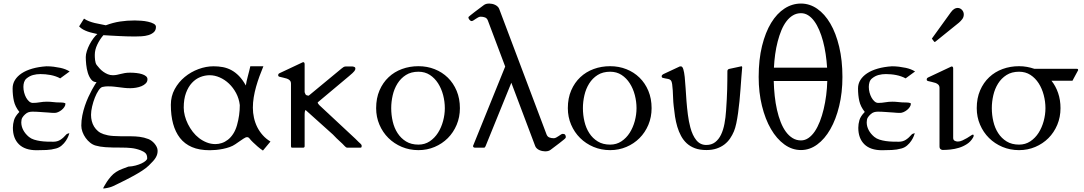

<svg xmlns="http://www.w3.org/2000/svg" viewBox="-20 -823 6040 1070"><path d="M239.3 -453.6Q259.3 -453.6 278.8 -451.2Q298.3 -448.7 316.9 -444.8Q332 -441.4 344 -436.8Q356 -432.1 368.2 -424.8L315.4 -386.2Q304.2 -392.6 290.8 -397.2Q277.3 -401.9 262.7 -404.8Q248 -407.7 233.4 -408.9Q218.8 -410.2 205.6 -410.2Q184.1 -410.2 164.6 -405Q145 -399.9 127.4 -385.3Q118.2 -377.4 114.3 -365.2Q110.4 -353 110.4 -338.9Q110.4 -323.2 114.5 -307.4Q118.7 -291.5 125.7 -278.8Q132.8 -266.1 142.3 -257.8Q151.9 -249.5 163.1 -249.5Q183.1 -249.5 201.9 -252.9Q220.7 -256.3 241.2 -256.3Q258.8 -256.3 276.1 -254.2Q293.5 -252 312 -252Q317.4 -252 323.2 -251.7Q329.1 -251.5 333.7 -250.7Q338.4 -250 341.6 -248.5Q344.7 -247.1 344.7 -245.1Q344.7 -235.8 338.6 -226.6Q332.5 -217.3 323.2 -210Q314 -202.6 303.7 -198.2Q293.5 -193.8 284.7 -193.8Q275.9 -193.8 267.1 -194.3Q258.3 -194.8 249.5 -195.8Q234.9 -196.8 223.6 -197.5Q212.4 -198.2 202.4 -199Q192.4 -199.7 182.6 -200.2Q172.9 -200.7 161.1 -200.7Q149.9 -200.7 139.6 -197.8Q129.4 -194.8 119.6 -185.5Q110.4 -177.2 104.5 -167.5Q98.6 -157.7 98.6 -141.1Q98.6 -119.1 109.6 -98.1Q120.6 -77.1 141.1 -60.1Q152.8 -50.3 169.7 -44.9Q186.5 -39.6 205.1 -36.9Q223.6 -34.2 242.7 -33.7Q261.7 -33.2 277.8 -33.2Q299.3 -33.2 316.2 -43.7Q333 -54.2 350.6 -74.7Q353 -77.1 358.4 -78.4Q363.8 -79.6 366.2 -82Q365.7 -76.2 360.8 -64Q356 -51.8 346.9 -38.1Q337.9 -24.4 324.2 -12.5Q310.5 -0.5 292.5 4.4Q266.6 11.7 239 12.9Q211.4 14.2 184.1 14.2Q119.1 14.2 85.4 -19Q51.8 -52.2 51.8 -110.8Q51.8 -131.8 58.1 -153.6Q64.5 -175.3 87.9 -199.2Q64.5 -228.5 57.4 -260.3Q50.3 -292 50.3 -330.1Q50.3 -356 63.5 -377.2Q76.7 -398.4 101.1 -414.6Q125.5 -430.7 160.4 -440.7Q195.3 -450.7 239.3 -453.6Z M518.1 -365.2Q499.5 -365.2 487.8 -380.4Q476.1 -395.5 469.5 -417.2Q462.9 -439 460.4 -463.1Q458 -487.3 458 -504.9Q458 -520 464.1 -539.1Q470.2 -558.1 479.7 -576.2Q489.3 -594.2 500.7 -609.6Q512.2 -625 522.5 -633.3Q509.3 -636.7 495.6 -639.6Q481.9 -642.6 468.8 -647.2Q455.6 -651.9 443.4 -658.4Q431.2 -665 420.9 -675.8L448.2 -719.2Q460.9 -710.4 476.3 -704.6Q491.7 -698.7 507.8 -694.8Q523.9 -690.9 539.8 -688.2Q555.7 -685.5 569.8 -682.1Q610.8 -697.3 649.2 -703.1Q687.5 -709 731 -709Q746.6 -709 766.8 -707.5Q787.1 -706.1 805.4 -701.9Q823.7 -697.8 836.4 -690.9Q849.1 -684.1 849.1 -673.3Q849.1 -654.3 837.2 -643.6Q825.2 -632.8 807.6 -627.4Q790 -622.1 769.3 -620.8Q748.5 -619.6 731 -619.6Q706.5 -619.6 685.5 -620.4Q664.6 -621.1 644 -622.1Q623.5 -623 602.3 -624.3Q581.1 -625.5 556.2 -627Q535.6 -603 522 -574.2Q508.3 -545.4 508.3 -517.6Q508.3 -512.2 508.5 -504.4Q508.8 -496.6 509.8 -488.5Q510.7 -480.5 512.9 -472.9Q515.1 -465.3 519.5 -460Q525.9 -451.7 534.9 -441.7Q543.9 -431.6 555.4 -423.3Q566.9 -415 580.3 -409.4Q593.8 -403.8 608.4 -403.8Q621.1 -403.8 631.6 -406Q642.1 -408.2 652.6 -410.9Q663.1 -413.6 675.5 -415.8Q688 -418 705.1 -418Q723.1 -418 740.5 -416Q757.8 -414.1 771.5 -409.7Q785.2 -405.3 793.5 -398.4Q801.8 -391.6 801.8 -381.3Q801.8 -367.7 792.2 -358.2Q782.7 -348.6 768.6 -342.8Q754.4 -336.9 737.8 -334.2Q721.2 -331.5 707 -331.5Q686.5 -331.5 672.1 -333.3Q657.7 -335 644.3 -336.7Q630.9 -338.4 616.2 -340.1Q601.6 -341.8 581.1 -341.8Q574.2 -341.8 566.7 -341.1Q559.1 -340.3 550.8 -338.4Q540.5 -335.9 529.3 -319.3Q518.1 -302.7 508.8 -279.3Q499.5 -255.9 493.4 -229.7Q487.3 -203.6 487.3 -182.6Q487.3 -165 491.5 -148.4Q495.6 -131.8 504.4 -117.4Q513.2 -103 526.4 -92Q539.6 -81.1 557.6 -75.2Q569.3 -71.3 581.8 -68.8Q594.2 -66.4 611.3 -65.2Q628.4 -64 652.1 -63.7Q675.8 -63.5 710.4 -63.5Q734.4 -63.5 758.3 -60.5Q782.2 -57.6 807.6 -47.9Q814.9 -44.9 824 -38.6Q833 -32.2 840.6 -23.4Q848.1 -14.6 853.3 -4.2Q858.4 6.3 858.4 17.1Q858.4 26.9 856.2 35.6Q854 44.4 848.6 54Q843.3 63.5 833.5 74.5Q823.7 85.4 809.1 99.6Q794.4 113.8 772.2 128.2Q750 142.6 726.1 155.8Q702.1 168.9 679.9 180.2Q657.7 191.4 643.6 198.2Q628.9 205.6 610.1 214.4Q591.3 223.1 561.5 227.1H554.2Q555.2 225.1 560.8 214.4Q566.4 203.6 575.9 189.5Q585.4 175.3 598.1 160.6Q610.8 146 626.5 135.7Q643.1 125 661.1 118.4Q679.2 111.8 695.3 105.5Q716.8 104.5 735.8 99.4Q754.9 94.2 769.3 87.4Q783.7 80.6 792 73Q800.3 65.4 800.3 59.6Q800.3 40 791 30.8Q781.7 21.5 763.7 14.6Q736.3 4.4 711.2 2Q686 -0.5 660.6 -0.5Q629.4 -0.5 607.2 -1Q585 -1.5 568.1 -2.7Q551.3 -3.9 538.3 -6.1Q525.4 -8.3 513.2 -11.7Q497.1 -16.1 482.7 -27.6Q468.3 -39.1 457.3 -54.4Q446.3 -69.8 439.7 -87.6Q433.1 -105.5 433.1 -123Q433.1 -151.4 438.7 -179.4Q444.3 -207.5 453.1 -233.4Q461.9 -259.3 472.4 -282.2Q482.9 -305.2 492.4 -322.5Q502 -339.8 509 -351.1Q516.1 -362.3 518.1 -365.2Z M932.1 -238.8Q932.1 -286.6 953.6 -326.2Q975.1 -365.7 1009.5 -394Q1043.9 -422.4 1086.2 -438Q1128.4 -453.6 1170.4 -453.6Q1197.3 -453.6 1221.9 -449Q1246.6 -444.3 1269 -432.4Q1291.5 -420.4 1311.8 -399.7Q1332 -378.9 1350.1 -346.7Q1351.1 -356 1354.2 -369.9Q1357.4 -383.8 1361.3 -398.7Q1365.2 -413.6 1368.9 -428Q1372.6 -442.4 1375 -453.6H1447.8Q1436.5 -426.8 1426 -397.9Q1415.5 -369.1 1407.2 -339.8Q1398.9 -310.5 1394 -280.8Q1389.2 -251 1389.2 -222.7Q1389.2 -194.3 1395.3 -166.7Q1401.4 -139.2 1413.6 -114.7Q1425.8 -90.3 1444.3 -69.6Q1462.9 -48.8 1487.3 -34.2L1445.3 16.1Q1429.2 5.4 1415.5 -6.6Q1401.9 -18.6 1389.6 -30.3Q1377 -42.5 1371.1 -50.5Q1365.2 -58.6 1357.4 -58.6Q1353 -58.6 1348.6 -56.9Q1344.2 -55.2 1337.2 -50.5Q1330.1 -45.9 1319.1 -38.3Q1308.1 -30.8 1291 -19Q1277.8 -9.8 1259.8 -3.4Q1241.7 2.9 1222.4 6.8Q1203.1 10.7 1184.1 12.5Q1165 14.2 1149.4 14.2Q1090.3 14.2 1049.6 -3.4Q1008.8 -21 982.9 -54.2Q932.1 -119.6 932.1 -238.8ZM1003.9 -223.1Q1003.9 -201.2 1010 -177.7Q1016.1 -154.3 1027.3 -131.6Q1038.6 -108.9 1054.2 -88.6Q1069.8 -68.4 1089.6 -53.2Q1109.4 -38.1 1132.3 -29.1Q1155.3 -20 1180.7 -20Q1198.2 -20 1216.1 -25.9Q1233.9 -31.7 1250 -44.2Q1266.1 -56.6 1279.3 -76.7Q1292.5 -96.7 1300.8 -125.5Q1316.4 -180.7 1316.4 -237.3Q1312 -273.9 1295.7 -304.4Q1279.3 -335 1255.9 -357.2Q1232.4 -379.4 1204.3 -391.6Q1176.3 -403.8 1148.4 -403.8Q1122.1 -403.8 1096.2 -393.6Q1070.3 -383.3 1049.8 -361.3Q1029.3 -339.4 1016.6 -305.2Q1003.9 -271 1003.9 -223.1Z M1670.9 0H1606.4Q1603.5 -1 1602.5 -3.4Q1601.6 -5.9 1601.6 -8.8V-356.4Q1601.6 -368.2 1595.2 -374.8Q1588.9 -381.3 1579.1 -384.8Q1569.3 -388.2 1558.1 -390.4Q1546.9 -392.6 1536.6 -395.5Q1533.7 -396.5 1532 -398.2Q1530.3 -399.9 1530.3 -405.3Q1530.3 -407.7 1531.7 -410.2Q1533.2 -412.6 1537.6 -415L1662.1 -473.6Q1664.1 -474.6 1666.3 -475.6Q1668.5 -476.6 1669.4 -476.6Q1677.7 -476.6 1677.7 -464.8V-309.1Q1681.6 -294.9 1688 -292.5Q1694.3 -290 1700.7 -290L1883.8 -441.4Q1889.2 -445.8 1894.5 -449.2Q1899.9 -452.6 1907.2 -452.6H1943.4Q1947.3 -452.6 1953.9 -450.2Q1960.4 -447.8 1960.4 -441.4Q1960.4 -438 1959.5 -434.8Q1958.5 -431.6 1955.1 -427Q1951.7 -422.4 1944.6 -415.8Q1937.5 -409.2 1925.3 -398.9L1750.5 -252.4Q1750.5 -248.5 1753.9 -243.9Q1757.3 -239.3 1759.8 -236.8L1960.4 -49.8Q1971.2 -38.1 1978.3 -32Q1985.4 -25.9 1989 -22.2Q1992.7 -18.6 1994.1 -16.1Q1995.6 -13.7 1995.6 -8.8Q1995.6 -6.3 1994.6 -3.2Q1993.7 0 1987.8 0H1915.5Q1911.6 0 1907.7 -2.7Q1903.8 -5.4 1900.9 -8.8Q1889.6 -21.5 1873.3 -35.9Q1856.9 -50.3 1835.4 -73.2L1684.6 -208.5Q1684.6 -209 1684.1 -209.5H1683.6Q1680.7 -209.5 1679.2 -202.1Q1677.7 -194.8 1677.7 -185.5V-8.3Q1677.7 -1.5 1670.9 0Z M2312 13.7Q2262.2 13.7 2219.2 -4.4Q2176.3 -22.5 2144.5 -54Q2112.8 -85.4 2094.5 -128.2Q2076.2 -170.9 2076.2 -220.2Q2076.2 -275.9 2095 -319.3Q2113.8 -362.8 2145.8 -392.8Q2177.7 -422.9 2220.5 -438.5Q2263.2 -454.1 2312 -454.1Q2360.4 -454.1 2402.3 -437.5Q2444.3 -420.9 2475.6 -390.4Q2506.8 -359.9 2524.9 -316.7Q2543 -273.4 2543 -220.2Q2543 -170.4 2524.9 -127.4Q2506.8 -84.5 2475.6 -53.2Q2444.3 -22 2402.3 -4.2Q2360.4 13.7 2312 13.7ZM2459 -220.2Q2459 -256.8 2449.5 -293.2Q2439.9 -329.6 2421.4 -358.6Q2402.8 -387.7 2375.5 -405.5Q2348.1 -423.3 2312 -423.3Q2271 -423.3 2242.2 -405Q2213.4 -386.7 2195.1 -357.4Q2176.8 -328.1 2168.5 -292Q2160.2 -255.9 2160.2 -220.2Q2160.2 -182.1 2168.7 -145.8Q2177.2 -109.4 2195.8 -80.8Q2214.4 -52.2 2242.9 -34.7Q2271.5 -17.1 2312 -17.1Q2347.2 -17.1 2374.8 -35.4Q2402.3 -53.7 2420.9 -83Q2439.5 -112.3 2449.2 -148.4Q2459 -184.6 2459 -220.2Z M3025.9 -73.7Q3030.8 -61 3041.7 -56.9Q3052.7 -52.7 3065.9 -52.7Q3072.8 -52.7 3079.8 -56.6Q3086.9 -60.5 3093.5 -64.9Q3100.1 -69.3 3106 -73.2Q3111.8 -77.1 3116.2 -77.1Q3126 -77.1 3129.6 -71.8Q3133.3 -66.4 3133.3 -59.6Q3133.3 -57.1 3132.1 -54.7Q3130.9 -52.2 3122.8 -45.4Q3114.7 -38.6 3097.7 -25.4Q3080.6 -12.2 3049.3 11.2Q3042.5 16.6 3034.4 18.6Q3026.4 20.5 3018.1 20.5Q3011.2 20.5 3002.7 18.8Q2994.1 17.1 2986.3 13.7Q2978.5 10.3 2972.2 4.6Q2965.8 -1 2962.9 -8.3L2829.6 -361.8L2686 -8.3Q2685.1 -7.3 2683.1 -3.7Q2681.2 0 2678.2 0H2627.9Q2616.2 0 2616.2 -9.8L2795.4 -452.1L2698.7 -709Q2693.8 -721.7 2682.9 -725.8Q2671.9 -730 2658.7 -730Q2651.9 -730 2644.8 -726.1Q2637.7 -722.2 2631.1 -717.8Q2624.5 -713.4 2618.7 -709.5Q2612.8 -705.6 2608.4 -705.6Q2602.5 -705.6 2596.4 -712.6Q2590.3 -719.7 2590.3 -726.6Q2590.3 -727.5 2591.8 -729.2Q2593.3 -731 2601.3 -737.5Q2609.4 -744.1 2626.5 -757.3Q2643.6 -770.5 2675.3 -793.9Q2682.1 -799.3 2690.2 -801.3Q2698.2 -803.2 2706.5 -803.2Q2713.9 -803.2 2722.4 -801.5Q2731 -799.8 2738.8 -796.1Q2746.6 -792.5 2752.9 -786.6Q2759.3 -780.8 2762.2 -772.9Z M3380.4 13.7Q3330.6 13.7 3287.6 -4.4Q3244.6 -22.5 3212.9 -54Q3181.2 -85.4 3162.8 -128.2Q3144.5 -170.9 3144.5 -220.2Q3144.5 -275.9 3163.3 -319.3Q3182.1 -362.8 3214.1 -392.8Q3246.1 -422.9 3288.8 -438.5Q3331.5 -454.1 3380.4 -454.1Q3428.7 -454.1 3470.7 -437.5Q3512.7 -420.9 3543.9 -390.4Q3575.2 -359.9 3593.3 -316.7Q3611.3 -273.4 3611.3 -220.2Q3611.3 -170.4 3593.3 -127.4Q3575.2 -84.5 3543.9 -53.2Q3512.7 -22 3470.7 -4.2Q3428.7 13.7 3380.4 13.7ZM3527.3 -220.2Q3527.3 -256.8 3517.8 -293.2Q3508.3 -329.6 3489.7 -358.6Q3471.2 -387.7 3443.8 -405.5Q3416.5 -423.3 3380.4 -423.3Q3339.4 -423.3 3310.5 -405Q3281.7 -386.7 3263.4 -357.4Q3245.1 -328.1 3236.8 -292Q3228.5 -255.9 3228.5 -220.2Q3228.5 -182.1 3237.1 -145.8Q3245.6 -109.4 3264.2 -80.8Q3282.7 -52.2 3311.3 -34.7Q3339.8 -17.1 3380.4 -17.1Q3415.5 -17.1 3443.1 -35.4Q3470.7 -53.7 3489.3 -83Q3507.8 -112.3 3517.6 -148.4Q3527.3 -184.6 3527.3 -220.2Z M3916.5 13.2Q3879.9 13.2 3853 3.2Q3826.2 -6.8 3807.1 -24.4Q3788.1 -42 3775.4 -65.7Q3762.7 -89.4 3754.6 -116.5Q3746.6 -143.6 3741.9 -173.3Q3737.3 -203.1 3734.4 -232.4Q3731.9 -253.9 3731.2 -276.9Q3730.5 -299.8 3729.2 -319.8Q3728 -339.8 3725.8 -354.5Q3723.6 -369.1 3719.2 -374.5Q3713.4 -380.9 3704.6 -382.8Q3695.8 -384.8 3687.5 -386Q3679.2 -387.2 3673.3 -389.2Q3667.5 -391.1 3667.5 -397.5Q3667.5 -401.9 3669.9 -404.8Q3672.4 -407.7 3676.3 -409.7L3768.1 -452.6Q3769 -453.1 3771 -453.1Q3772.9 -453.1 3774.9 -453.1Q3783.2 -453.1 3788.1 -437Q3793 -420.9 3795.9 -394Q3798.8 -367.2 3800.8 -332.3Q3802.7 -297.4 3805.7 -259.8Q3808.6 -222.2 3813.5 -184.1Q3818.4 -146 3827.1 -113.3Q3838.9 -68.4 3860.6 -41.7Q3882.3 -15.1 3916 -15.1Q3945.3 -15.1 3965.3 -30.5Q3985.4 -45.9 3998 -72Q4010.7 -98.1 4017.3 -133.1Q4023.9 -168 4026.4 -207Q4028.8 -241.2 4030.3 -270Q4031.7 -298.8 4032.5 -325Q4033.2 -351.1 4033.4 -375.7Q4033.7 -400.4 4033.7 -426.3Q4033.7 -436.5 4043.9 -439Q4069.3 -444.3 4082.8 -447.3Q4096.2 -450.2 4103 -451.7Q4110.4 -453.6 4111.8 -453.6Q4116.2 -453.6 4116.2 -447.8Q4113.8 -423.3 4111.6 -392.3Q4109.4 -361.3 4106.9 -327.6Q4104.5 -293.9 4101.1 -259.5Q4097.7 -225.1 4093.3 -193.6Q4088.9 -162.1 4083.3 -135.5Q4077.6 -108.9 4070.3 -91.3Q4061.5 -70.3 4048.8 -51.5Q4036.1 -32.7 4017.6 -18.3Q3999 -3.9 3974.1 4.6Q3949.2 13.2 3916.5 13.2Z M4443.8 13.2Q4394 13.2 4351.1 -18.1Q4308.1 -49.3 4276.4 -104Q4244.6 -158.7 4226.3 -233.2Q4208 -307.6 4208 -394Q4208 -491.2 4226.8 -567.1Q4245.6 -643.1 4277.6 -695.6Q4309.6 -748 4352.3 -775.6Q4395 -803.2 4443.8 -803.2Q4492.2 -803.2 4534.2 -774.2Q4576.2 -745.1 4607.4 -691.7Q4638.7 -638.2 4656.7 -562.5Q4674.8 -486.8 4674.8 -394Q4674.8 -306.6 4656.7 -232.2Q4638.7 -157.7 4607.4 -103Q4576.2 -48.3 4534.2 -17.6Q4492.2 13.2 4443.8 13.2ZM4443.8 -40.5Q4466.3 -40.5 4485.6 -54Q4504.9 -67.4 4520.8 -90.8Q4536.6 -114.3 4549.1 -146.2Q4561.5 -178.2 4570.3 -215.1Q4579.1 -252 4584.2 -291.7Q4589.4 -331.5 4590.3 -371.6H4292Q4293 -329.6 4297.4 -288.6Q4301.8 -247.6 4310.1 -210.9Q4318.4 -174.3 4330.6 -143.1Q4342.8 -111.8 4359.4 -89.1Q4376 -66.4 4397 -53.5Q4418 -40.5 4443.8 -40.5ZM4443.8 -749.5Q4419.4 -749.5 4399.2 -737.5Q4378.9 -725.6 4362.8 -704.3Q4346.7 -683.1 4334.7 -654.3Q4322.8 -625.5 4314 -591.8Q4305.2 -558.1 4300 -520.8Q4294.9 -483.4 4293 -445.8H4589.4Q4586.9 -484.4 4581.3 -522Q4575.7 -559.6 4566.7 -593.3Q4557.6 -627 4545.4 -655.5Q4533.2 -684.1 4517.8 -705.1Q4502.4 -726.1 4483.9 -737.8Q4465.3 -749.5 4443.8 -749.5Z M4950.7 -453.6Q4970.7 -453.6 4990.2 -451.2Q5009.8 -448.7 5028.3 -444.8Q5043.5 -441.4 5055.4 -436.8Q5067.4 -432.1 5079.6 -424.8L5026.9 -386.2Q5015.6 -392.6 5002.2 -397.2Q4988.8 -401.9 4974.1 -404.8Q4959.5 -407.7 4944.8 -408.9Q4930.2 -410.2 4917 -410.2Q4895.5 -410.2 4876 -405Q4856.4 -399.9 4838.9 -385.3Q4829.6 -377.4 4825.7 -365.2Q4821.8 -353 4821.8 -338.9Q4821.8 -323.2 4825.9 -307.4Q4830.1 -291.5 4837.2 -278.8Q4844.2 -266.1 4853.8 -257.8Q4863.3 -249.5 4874.5 -249.5Q4894.5 -249.5 4913.3 -252.9Q4932.1 -256.3 4952.6 -256.3Q4970.2 -256.3 4987.5 -254.2Q5004.9 -252 5023.4 -252Q5028.8 -252 5034.7 -251.7Q5040.5 -251.5 5045.2 -250.7Q5049.8 -250 5053 -248.5Q5056.2 -247.1 5056.2 -245.1Q5056.2 -235.8 5050 -226.6Q5043.9 -217.3 5034.7 -210Q5025.4 -202.6 5015.1 -198.2Q5004.9 -193.8 4996.1 -193.8Q4987.3 -193.8 4978.5 -194.3Q4969.7 -194.8 4960.9 -195.8Q4946.3 -196.8 4935.1 -197.5Q4923.8 -198.2 4913.8 -199Q4903.8 -199.7 4894 -200.2Q4884.3 -200.7 4872.6 -200.7Q4861.3 -200.7 4851.1 -197.8Q4840.8 -194.8 4831.1 -185.5Q4821.8 -177.2 4815.9 -167.5Q4810.1 -157.7 4810.1 -141.1Q4810.1 -119.1 4821 -98.1Q4832 -77.1 4852.5 -60.1Q4864.3 -50.3 4881.1 -44.9Q4897.9 -39.6 4916.5 -36.9Q4935.1 -34.2 4954.1 -33.7Q4973.1 -33.2 4989.3 -33.2Q5010.7 -33.2 5027.6 -43.7Q5044.4 -54.2 5062 -74.7Q5064.5 -77.1 5069.8 -78.4Q5075.2 -79.6 5077.6 -82Q5077.1 -76.2 5072.3 -64Q5067.4 -51.8 5058.3 -38.1Q5049.3 -24.4 5035.6 -12.5Q5022 -0.5 5003.9 4.4Q4978 11.7 4950.4 12.9Q4922.9 14.2 4895.5 14.2Q4830.6 14.2 4796.9 -19Q4763.2 -52.2 4763.2 -110.8Q4763.2 -131.8 4769.5 -153.6Q4775.9 -175.3 4799.3 -199.2Q4775.9 -228.5 4768.8 -260.3Q4761.7 -292 4761.7 -330.1Q4761.7 -356 4774.9 -377.2Q4788.1 -398.4 4812.5 -414.6Q4836.9 -430.7 4871.8 -440.7Q4906.7 -450.7 4950.7 -453.6Z M5402.3 -55.7Q5389.6 -33.7 5368.9 -20.3Q5348.1 -6.8 5324.5 0.5Q5300.8 7.8 5276.6 10.3Q5252.4 12.7 5232.9 12.7Q5228 12.7 5221.9 8.3Q5215.8 3.9 5215.8 -7.3V-332.5Q5215.8 -344.2 5209.5 -350.8Q5203.1 -357.4 5193.4 -360.8Q5183.6 -364.3 5172.4 -366.5Q5161.1 -368.7 5150.9 -371.6Q5147.9 -372.6 5146.2 -374.3Q5144.5 -376 5144.5 -381.3Q5144.5 -383.8 5146 -386.2Q5147.5 -388.7 5151.9 -391.1L5276.4 -449.7Q5278.3 -450.7 5280.5 -451.7Q5282.7 -452.6 5283.7 -452.6Q5292 -452.6 5292 -440.9V-54.7Q5292 -43 5300.3 -38.6Q5308.6 -34.2 5317.9 -34.2Q5330.1 -34.2 5343.5 -40.3Q5356.9 -46.4 5368.9 -53.5Q5380.9 -60.5 5389.6 -66.7Q5398.4 -72.8 5401.4 -72.8Q5405.3 -72.8 5405.8 -70.3Q5406.2 -67.9 5406.2 -66.4Q5406.2 -64.9 5405.5 -62.3Q5404.8 -59.6 5402.3 -55.7ZM5175.3 -605Q5173.3 -606.9 5173.3 -607.9Q5173.3 -608.9 5175.3 -610.8L5279.3 -754.9Q5288.6 -767.6 5297.9 -773.2Q5307.1 -778.8 5315.9 -778.8Q5331.1 -778.8 5341.1 -767.8Q5351.1 -756.8 5351.1 -742.7Q5351.1 -727.5 5342.5 -716.3Q5334 -705.1 5324.2 -696.8L5192.9 -590.8Q5190.4 -589.4 5189.5 -589.4Q5187.5 -589.4 5187.3 -589.6Q5187 -589.8 5186 -590.8Z M5659.2 13.7Q5609.4 13.7 5566.4 -4.4Q5523.4 -22.5 5491.7 -54Q5460 -85.4 5441.7 -128.2Q5423.3 -170.9 5423.3 -220.2Q5423.3 -275.9 5442.1 -319.3Q5460.9 -362.8 5492.9 -392.8Q5524.9 -422.9 5567.6 -438.5Q5610.4 -454.1 5659.2 -454.1Q5682.1 -454.1 5703.4 -450.2Q5724.6 -446.3 5744.6 -439.5H5980.5Q5985.8 -439.5 5987.1 -437.7Q5988.3 -436 5988.3 -431.6L5960.9 -380.9Q5959 -377 5958.3 -375Q5957.5 -373 5953.1 -373H5839.8Q5863.3 -343.8 5876.7 -304.9Q5890.1 -266.1 5890.1 -220.2Q5890.1 -170.4 5872.1 -127.4Q5854 -84.5 5822.8 -53.2Q5791.5 -22 5749.5 -4.2Q5707.5 13.7 5659.2 13.7ZM5806.2 -220.2Q5806.2 -256.8 5796.6 -293.2Q5787.1 -329.6 5768.6 -358.6Q5750 -387.7 5722.7 -405.5Q5695.3 -423.3 5659.2 -423.3Q5618.2 -423.3 5589.4 -405Q5560.5 -386.7 5542.2 -357.4Q5523.9 -328.1 5515.6 -292Q5507.3 -255.9 5507.3 -220.2Q5507.3 -182.1 5515.9 -145.8Q5524.4 -109.4 5543 -80.8Q5561.5 -52.2 5590.1 -34.7Q5618.7 -17.1 5659.2 -17.1Q5694.3 -17.1 5721.9 -35.4Q5749.5 -53.7 5768.1 -83Q5786.6 -112.3 5796.4 -148.4Q5806.2 -184.6 5806.2 -220.2Z"/></svg>

Font: Kurinto Book Core
Style: Regular
Weight: 400
Designer: Kurinto was developed by Clint Goss from a range of fonts that are compatible with the SIL Open Font License Version 1.1
Foundry: Clinton F. Goss
Version: Version 2.196; July 25, 2020